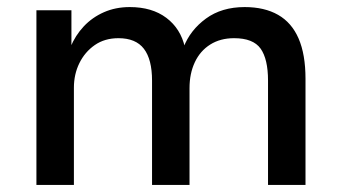

<svg xmlns="http://www.w3.org/2000/svg" viewBox="-20 -523 965 543"><path d="M83 0V-494H182V-389H179Q193 -423 217 -448.5Q241 -474 274 -488.5Q307 -503 347 -503Q410 -503 450.5 -472.5Q491 -442 503 -389H499Q518 -438 562.5 -470.5Q607 -503 672 -503Q728 -503 766.5 -481Q805 -459 824.5 -414Q844 -369 844 -300V0H738V-295Q738 -356 717 -385.5Q696 -415 642 -415Q603 -415 574.5 -397Q546 -379 531 -347Q516 -315 516 -274V0H410V-295Q410 -355 387 -385Q364 -415 315 -415Q276 -415 248 -395.5Q220 -376 204.5 -344.5Q189 -313 189 -275V0Z"/></svg>

Font: Nunito Sans 9pt SemiBold
Style: Regular
Weight: 600
Version: Version 3.101;gftools[0.9.27]